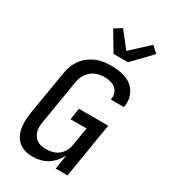

<svg xmlns="http://www.w3.org/2000/svg" viewBox="-237 -1101 1074 1220"><g transform="rotate(30 300.0 -491.5)"><path d="M205 8Q176 8 150 0.5Q124 -7 104 -24Q84 -41 72 -65Q60 -89 55.5 -116Q51 -143 52.5 -171Q54 -199 58 -227L112 -550Q116 -577 126 -603.5Q136 -630 153 -653.5Q170 -677 193.5 -695Q217 -713 243 -724Q269 -735 297 -739Q325 -743 352 -743Q379 -743 406.5 -739.5Q434 -736 458.5 -727Q483 -718 503 -702Q523 -686 536 -664Q549 -642 553.5 -615Q558 -588 553 -560V-555H457V-558Q461 -581 454.5 -601.5Q448 -622 432 -635.5Q416 -649 395 -654Q374 -659 351 -659Q335 -659 318 -656Q301 -653 284.5 -646Q268 -639 254.5 -627Q241 -615 231 -600.5Q221 -586 215 -569.5Q209 -553 206 -536L153 -214Q150 -196 149.5 -178.5Q149 -161 153.5 -144.5Q158 -128 167.5 -114.5Q177 -101 190.5 -92Q204 -83 221 -79.5Q238 -76 256 -76Q279 -76 302.5 -82Q326 -88 345.5 -103Q365 -118 377 -140Q389 -162 392 -185L415 -319H297L310 -403H525L459 0H372L389 -107Q377 -81 357.5 -58.5Q338 -36 313.5 -20.5Q289 -5 260.5 1.5Q232 8 205 8ZM326 -815 243 -954 297 -987 387 -872 516 -991 562 -950 432 -815Z"/></g></svg>

Font: Iosevka Custom Medium Oblique
Style: Regular
Weight: 500
Italic angle: -9°
Designer: Belleve Invis
Foundry: Belleve Invis
Version: Version 27.0.1